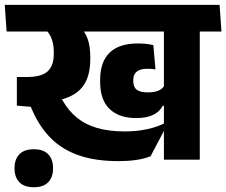

<svg xmlns="http://www.w3.org/2000/svg" viewBox="-41 -661 937 795"><path d="M786.2 -568H637.7V0H786.2ZM606.9 -530.3H876L868.2 -640.8H599.1ZM-13.6 -530.3H825.8L818.1 -640.8H-21.3ZM332.8 -427.1Q332.8 -468.8 321.8 -500.2Q310.7 -531.6 286.6 -552.1H131Q157.5 -534.3 169.6 -508.3Q181.7 -482.2 181.7 -446.8V-438Q181.7 -388.5 156.1 -365.4Q130.6 -342.2 71 -342.2H28.8L84.7 -236.6L126.9 -237.8Q199.9 -240.6 245.2 -260.1Q290.6 -279.7 311.7 -318.3Q332.8 -356.9 332.8 -416.2ZM582.4 -13.9 645.7 -134.1V-153.6Q612.5 -135.5 568.1 -126.1Q523.7 -116.7 476.1 -116.8Q409.2 -116.8 360.4 -131.3Q311.6 -145.7 277.2 -174Q242.9 -202.4 218.8 -244L204.7 -268.9L28.8 -342.2V-223.5L86.3 -218.8L96.2 -196.8Q126.4 -130.4 173.2 -85.2Q219.9 -39.9 288 -16.9Q356 6.2 450.2 6.2Q487.9 6.2 522.2 1.4Q556.4 -3.5 582.4 -13.9ZM522.7 -172.1Q567.1 -172.1 594.1 -185.8Q621 -199.5 632.9 -223.3H647.9L642.1 -312.6Q635.2 -295.5 618 -287Q600.8 -278.5 571.5 -278.5Q539.3 -278.5 525.1 -289.6Q510.8 -300.6 510.8 -325.6V-329.7Q510.8 -353.3 525.5 -364.8Q540.2 -376.3 569.8 -376.3Q578.5 -376.3 586.4 -375.6Q594.3 -374.8 602.8 -373.7L593.9 -474.2Q578.8 -477.8 563.7 -479.4Q548.5 -481 529.3 -481Q451.8 -481 412.8 -442.9Q373.7 -404.9 373.7 -330.7V-322Q373.7 -246.6 413.1 -209.4Q452.5 -172.1 522.7 -172.1ZM99 114.3Q138.5 114.3 158.5 93.6Q178.6 72.9 178.6 37.4Q178.6 37.2 178.6 35.9Q178.6 34.6 178.6 34.1Q178.6 -1.2 158.8 -22.1Q139 -43 99 -43Q59.4 -43 39.3 -22.3Q19.3 -1.6 19.3 34.1Q19.3 34.6 19.3 35.7Q19.3 36.9 19.3 37.4Q19.3 72.9 39.3 93.6Q59.4 114.3 99 114.3Z"/></svg>

Font: Anek Devanagari Medium
Style: Regular
Weight: 500
Designer: Kailash Malviya (Devanagari) & Yesha Goshar (Latin)
Foundry: Ek Type
Version: Version 1.003